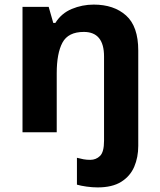

<svg xmlns="http://www.w3.org/2000/svg" viewBox="-20 -576 697 836"><path d="M405 240Q382 240 357 236.5Q332 233 315 228V111Q330 115 343.5 117.5Q357 120 373 120Q398 120 415.5 103Q433 86 433 37V-330Q433 -437 345 -437Q277 -437 252 -390.5Q227 -344 227 -257V0H78V-546H192L212 -476H221Q247 -518 292.5 -537Q338 -556 388 -556Q476 -556 529 -508.5Q582 -461 582 -356V59Q582 109 564.5 150Q547 191 508 215.5Q469 240 405 240Z"/></svg>

Font: Noto Sans Myanmar
Style: Bold
Weight: 700
Designer: Monotype Design Team
Foundry: Monotype Imaging Inc.
Version: Version 2.107; ttfautohint (v1.8.4.7-5d5b)